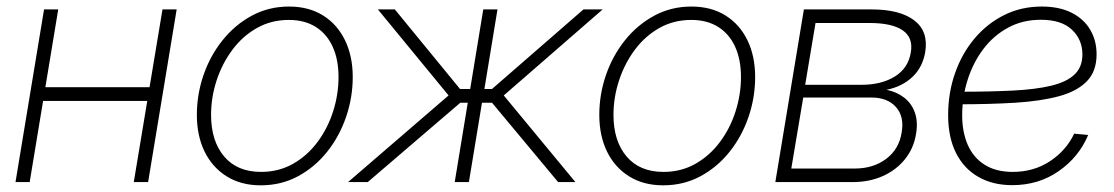

<svg xmlns="http://www.w3.org/2000/svg" viewBox="-20 -551 3370 581"><path d="M446.3 -287.1 439 -245.6H98.6L105.5 -287.1ZM156.2 -522.5 69.8 0H26.9L113.3 -522.5ZM514.6 -522.5 428.2 0H384.8L471.7 -522.5Z M769 9.8Q709.5 9.8 666 -17.3Q622.6 -44.4 599.1 -92.3Q575.7 -140.1 575.7 -203.6Q575.7 -265.1 595.7 -323.5Q615.7 -381.8 653.1 -428.7Q690.4 -475.6 741.7 -503.4Q793 -531.2 854.5 -531.2Q914.1 -531.2 957.3 -504.4Q1000.5 -477.5 1023.9 -429.4Q1047.4 -381.3 1047.4 -317.9Q1047.4 -255.9 1027.3 -197.3Q1007.3 -138.7 970.2 -92Q933.1 -45.4 882.1 -17.8Q831.1 9.8 769 9.8ZM770 -30.8Q823.2 -30.8 866.5 -55.2Q909.7 -79.6 940.7 -121.1Q971.7 -162.6 988 -213.9Q1004.4 -265.1 1004.4 -317.9Q1004.4 -370.6 986.8 -409.4Q969.2 -448.2 935.5 -469.5Q901.9 -490.7 854 -490.7Q801.3 -490.7 758.1 -466.6Q714.8 -442.4 683.8 -401.1Q652.8 -359.9 635.7 -308.3Q618.7 -256.8 618.7 -203.1Q618.7 -124.5 658.2 -77.6Q697.8 -30.8 770 -30.8Z M1033.2 0 1337.4 -262.2 1123.5 -522.5H1174.8L1372.1 -281.7H1402.8L1442.4 -522.5H1485.4L1445.8 -281.7H1468.8L1745.6 -522.5H1803.7L1504.4 -262.2L1721.2 0H1668.9L1468.8 -240.2H1438.5L1398.9 0H1356L1395.5 -240.2H1373L1092.8 0Z M1986.8 9.8Q1927.2 9.8 1883.8 -17.3Q1840.3 -44.4 1816.9 -92.3Q1793.5 -140.1 1793.5 -203.6Q1793.5 -265.1 1813.5 -323.5Q1833.5 -381.8 1870.8 -428.7Q1908.2 -475.6 1959.5 -503.4Q2010.7 -531.2 2072.3 -531.2Q2131.8 -531.2 2175 -504.4Q2218.3 -477.5 2241.7 -429.4Q2265.1 -381.3 2265.1 -317.9Q2265.1 -255.9 2245.1 -197.3Q2225.1 -138.7 2188 -92Q2150.9 -45.4 2099.9 -17.8Q2048.8 9.8 1986.8 9.8ZM1987.8 -30.8Q2041 -30.8 2084.2 -55.2Q2127.4 -79.6 2158.4 -121.1Q2189.5 -162.6 2205.8 -213.9Q2222.2 -265.1 2222.2 -317.9Q2222.2 -370.6 2204.6 -409.4Q2187 -448.2 2153.3 -469.5Q2119.6 -490.7 2071.8 -490.7Q2019 -490.7 1975.8 -466.6Q1932.6 -442.4 1901.6 -401.1Q1870.6 -359.9 1853.5 -308.3Q1836.4 -256.8 1836.4 -203.1Q1836.4 -124.5 1876 -77.6Q1915.5 -30.8 1987.8 -30.8Z M2326.2 0 2412.6 -522.5H2617.7Q2703.1 -522.5 2746.6 -489.3Q2790 -456.1 2779.8 -393.6Q2772 -347.2 2740.7 -317.9Q2709.5 -288.6 2662.6 -279.3Q2693.8 -272.9 2716.1 -255.6Q2738.3 -238.3 2748.3 -210.7Q2758.3 -183.1 2752 -146Q2745.1 -102.5 2718.8 -69.6Q2692.4 -36.6 2651.6 -18.3Q2610.8 0 2560.1 0ZM2374.5 -41H2566.4Q2622.6 -41 2661.6 -70.3Q2700.7 -99.6 2708.5 -150.4Q2716.8 -198.2 2691.2 -227.1Q2665.5 -255.9 2616.7 -255.9H2410.6ZM2416.5 -294.4H2587.4Q2647.5 -294.4 2688 -319.6Q2728.5 -344.7 2736.3 -393.1Q2743.7 -437.5 2711.2 -459.5Q2678.7 -481.4 2611.8 -481.4H2447.8Z M3043 9.3Q2984.4 9.3 2940.7 -15.6Q2897 -40.5 2873 -87.9Q2849.1 -135.3 2849.1 -202.6Q2849.1 -270 2869.9 -329.3Q2890.6 -388.7 2928.7 -434.1Q2966.8 -479.5 3018.6 -505.4Q3070.3 -531.2 3132.3 -531.2Q3185.5 -531.2 3222.7 -512.5Q3259.8 -493.7 3279.1 -460.9Q3298.3 -428.2 3298.3 -386.7Q3298.3 -335.4 3269 -305.2Q3239.7 -274.9 3185.1 -260Q3130.4 -245.1 3053.2 -240.2Q2976.1 -235.4 2879.9 -235.4L2883.8 -273.4Q2974.6 -273.4 3043.9 -276.9Q3113.3 -280.3 3160.4 -291.5Q3207.5 -302.7 3231.4 -325.4Q3255.4 -348.1 3255.4 -386.2Q3255.4 -431.2 3223.6 -461.2Q3191.9 -491.2 3129.4 -491.2Q3074.2 -491.2 3030 -467Q2985.8 -442.9 2955.1 -401.9Q2924.3 -360.8 2908 -309.1Q2891.6 -257.3 2891.6 -201.7Q2891.6 -151.4 2908.4 -112.8Q2925.3 -74.2 2959.5 -52.5Q2993.7 -30.8 3044.9 -30.8Q3107.9 -30.8 3157 -63Q3206.1 -95.2 3230.5 -146.5L3272.9 -142.6Q3245.1 -76.2 3184.1 -33.4Q3123 9.3 3043 9.3Z"/></svg>

Font: Inter 28pt ExtraLight
Style: Italic
Weight: 250
Italic angle: -9.3988°
Designer: Rasmus Andersson
Foundry: rsms
Version: Version 4.001;git-66647c0bb